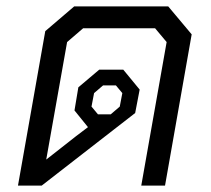

<svg xmlns="http://www.w3.org/2000/svg" viewBox="-20 -578 658 598"><path d="M577 -471 494 0H420L499 -447L463 -490H239L189 -447L124 -81L217 -154L254 -182L212 -234L224 -306L289 -361H364L415 -299L401 -226L110 0H36L121 -481L211 -558H504ZM265 -246 285 -222H325L353 -246L361 -288L341 -312H301L273 -288Z"/></svg>

Font: Chakra Petch
Style: Italic
Weight: 400
Italic angle: -10°
Designer: Katatrad Aksorn Co.,Ltd.
Foundry: Cadson Demak Co.,Ltd.
Version: Version 1.000; ttfautohint (v1.6)